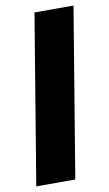

<svg xmlns="http://www.w3.org/2000/svg" viewBox="-84 -771 461 814"><g transform="rotate(-10 146.5 -364.0)"><path d="M293 -727.5 172.4 0H4.4L125 -727.5Z"/></g></svg>

Font: Inter Display ExtraBold
Style: Italic
Weight: 800
Italic angle: -9.39999°
Designer: Rasmus Andersson
Foundry: rsms
Version: Version 4.000;git-a52131595